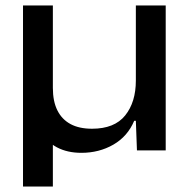

<svg xmlns="http://www.w3.org/2000/svg" viewBox="-20 -549 689 701"><path d="M64 132V-529H173V-228Q173 -179 189.5 -146Q206 -113 237.5 -96Q269 -79 316 -79Q398 -79 437 -127.5Q476 -176 476 -255V-529H585V0H480L476 -108H470Q446 -51 394 -21Q342 9 277 9Q226 9 188 -11Q150 -31 137 -66L173 -91V132Z"/></svg>

Font: Mona Sans SemiExpanded Medium
Style: Regular
Weight: 500
Width: 6
Designer: Deni Anggara
Foundry: GitHub
Version: Version 2.000